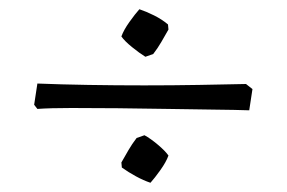

<svg xmlns="http://www.w3.org/2000/svg" viewBox="-20 -453 621 416"><path d="M295 -330Q282 -338 266 -351Q250 -364 243 -374Q248 -388 260.5 -405.5Q273 -423 282 -433Q297 -428 314 -419.5Q331 -411 344 -400L345 -389Q337 -375 329.5 -362Q322 -349 312 -336ZM61 -217 54 -226 61 -272Q111 -270 171 -269Q231 -268 292.5 -268Q354 -268 411 -269Q468 -270 513 -271L527 -260L520 -214Q491 -215 444.5 -215.5Q398 -216 343.5 -217Q289 -218 235 -218.5Q181 -219 135 -219Q89 -219 61 -217ZM306 -57Q291 -62 274.5 -71Q258 -80 244 -90L243 -101Q251 -115 258.5 -128Q266 -141 276 -154L293 -160Q306 -153 322 -139.5Q338 -126 345 -116Q340 -102 327.5 -84.5Q315 -67 306 -57Z"/></svg>

Font: Labrada
Style: Regular
Weight: 400
Designer: Mercedes Jáuregui
Foundry: Omnibus-Type Team
Version: Version 1.000; ttfautohint (v1.8.4.7-5d5b)